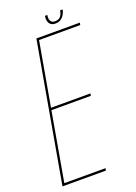

<svg xmlns="http://www.w3.org/2000/svg" viewBox="-165 -817 621 876"><g transform="rotate(-20 145.0 -379.0)"><path d="M-19.5 0H191.5L193.5 -11H-6.5L52 -344H243.5L245.5 -355H54L108.5 -664H308.5L310.5 -675H99.5ZM204.5 -709Q220.5 -709 231 -716Q241.5 -723 248.2 -734.2Q255 -745.5 257.5 -758.5H245Q243 -746.5 238.8 -737.8Q234.5 -729 226.8 -724.2Q219 -719.5 206.5 -719.5Q196 -719.5 190.2 -724.5Q184.5 -729.5 182.5 -738Q180.5 -746.5 183 -758.5H171.5Q169 -745.5 171.5 -734.2Q174 -723 182.2 -716Q190.5 -709 204.5 -709Z"/></g></svg>

Font: Anybody Thin Condensed
Style: Italic
Weight: 100
Width: 3
Italic angle: -10°
Version: Version 1.113;gftools[0.9.25]